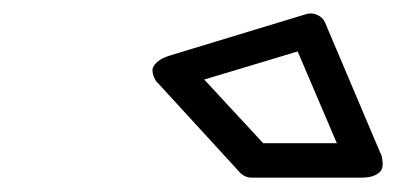

<svg xmlns="http://www.w3.org/2000/svg" viewBox="-20 -825 578 280"><path d="M211.9 -702.1Q210.9 -703.1 209 -705.1Q207 -707 204.6 -712.6Q202.1 -718.3 202.4 -723.4Q202.6 -728.5 209 -734.4Q215.3 -740.2 228 -744.1L425.8 -804.2Q434.6 -807.1 442.9 -803.2Q451.2 -799.3 454.1 -792L534.2 -603Q535.2 -601.6 536.1 -599.1Q537.1 -596.7 537.8 -590.1Q538.6 -583.5 536.9 -578.6Q535.2 -573.7 527.6 -569.8Q520 -565.9 506.8 -565.9H347.2Q337.4 -565.9 330.1 -573.2ZM277.8 -709 363.8 -616.2H471.2L414.1 -750Z"/></svg>

Font: Trueno Black Outline
Style: Italic
Weight: 900
Width: 6
Designer: Julieta Ulanovsky
Foundry: Julieta Ulanovsky
Version: Version 3.001b | FøM Fix